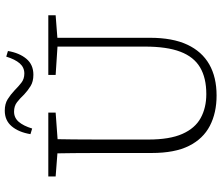

<svg xmlns="http://www.w3.org/2000/svg" viewBox="-80 -812 906 785"><g transform="rotate(-90 372.5 -419.0)"><path d="M375 14Q304 14 251 -13.5Q198 -41 169 -99Q140 -157 140 -251V-361Q140 -413 140 -465Q140 -517 139.5 -569.5Q139 -622 138 -674H197Q196 -622 195.5 -570.5Q195 -519 195 -466.5Q195 -414 195 -361V-265Q195 -178 218 -126Q241 -74 283 -51Q325 -28 381 -28Q447 -28 490 -53.5Q533 -79 554 -134Q575 -189 575 -279V-674H611V-258Q611 -166 583 -106Q555 -46 502.5 -16Q450 14 375 14ZM44 -644V-674H305V-644L182 -635H161ZM459 -644V-674H703V-644L599 -636H582ZM217 -747Q225 -795 249 -823.5Q273 -852 313 -852Q341 -852 360 -840Q379 -828 396 -812Q412 -796 427.5 -784Q443 -772 465 -772Q490 -772 506.5 -791Q523 -810 534 -846L557 -839Q549 -792 525 -763.5Q501 -735 460 -735Q432 -735 413.5 -746.5Q395 -758 379 -773Q363 -790 347.5 -802Q332 -814 309 -814Q284 -814 267.5 -795Q251 -776 240 -740Z"/></g></svg>

Font: Source Serif 4 18pt Light
Style: Regular
Weight: 300
Designer: Frank Grießhammer
Foundry: Adobe Systems Incorporated
Version: Version 4.004;hotconv 1.0.116;makeotfexe 2.5.65601